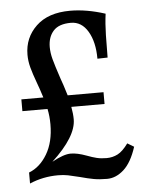

<svg xmlns="http://www.w3.org/2000/svg" viewBox="-49 -679 560 731"><g transform="rotate(-5 231.0 -313.0)"><path d="M444 -101Q425 -42 395 -15Q365 12 331 12Q302 12 280 8Q258 4 229 -4Q201 -11 184 -14.5Q167 -18 146 -18Q88 -18 37 4V-38Q79 -54 106.5 -100Q134 -146 134 -214Q134 -245 128 -273H32V-318H116Q104 -356 97 -374Q83 -412 76.5 -436.5Q70 -461 70 -485Q70 -550 116 -594Q162 -638 246 -638Q309 -638 380 -615Q375 -578 374 -534Q373 -490 373 -448L334 -447Q334 -511 310 -551.5Q286 -592 245 -592Q199 -592 178 -568.5Q157 -545 157 -507Q157 -485 163.5 -460.5Q170 -436 187 -385Q195 -364 209 -318H346V-273H219Q224 -246 224 -225Q224 -159 129 -71Q174 -96 201 -96Q226 -96 261 -83Q282 -75 298.5 -71Q315 -67 336 -67Q359 -67 378.5 -77Q398 -87 419 -116Z"/></g></svg>

Font: Gupter Medium
Style: Regular
Weight: 500
Designer: Octavio Pardo
Version: Version 1.000